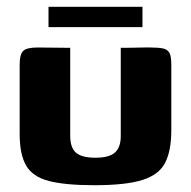

<svg xmlns="http://www.w3.org/2000/svg" viewBox="-20 -540 563 566"><path d="M187 -399V-140Q187 -104 204.5 -89.5Q222 -75 261 -75Q302 -75 319 -90.5Q336 -106 336 -139V-399Q337 -399 349 -399Q361 -399 376.5 -399.5Q392 -400 405.5 -400Q419 -400 422 -400Q445 -400 459 -397.5Q473 -395 479 -385Q485 -375 485 -350V-156Q485 -96 467 -60.5Q449 -25 400 -9.5Q351 6 258 6Q172 6 124 -6.5Q76 -19 57 -52Q38 -85 38 -145V-350Q38 -379 48 -389.5Q58 -400 91 -400Q115 -400 139 -399.5Q163 -399 187 -399ZM123 -460V-520H400V-460Z"/></svg>

Font: Genos Thin
Style: Bold
Weight: 700
Version: Version 1.010